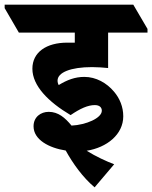

<svg xmlns="http://www.w3.org/2000/svg" viewBox="-92 -647 653 824"><path d="M314 157 398 58C366 46 318 24 280 0C367 -14 437 -70 437 -148C437 -188 422 -225 397 -254C366 -291 320 -317 270 -317C230 -317 196 -304 160 -282C157 -287 155 -294 155 -301C155 -336 211 -359 303 -359C326 -359 354 -357 372 -355V-507H541V-523L480 -627H-72V-612L-11 -507H229V-464C219 -464 209 -464 197 -464C107 -464 47 -423 47 -352C47 -279 115 -210 211 -153C252 -181 285 -196 315 -196C335 -196 345 -186 345 -172C345 -140 277 -111 215 -108C187 -142 158 -167 117 -167C83 -167 52 -145 52 -105C52 -47 119 -12 190 -1C221 55 263 114 314 157Z"/></svg>

Font: Noto Serif Devanagari SemiCondensed Black
Style: Regular
Weight: 900
Width: 4
Designer: Universal Thirst, Indian Type Foundry and the Monotype Design Team
Foundry: Monotype Imaging Inc.
Version: Version 2.004